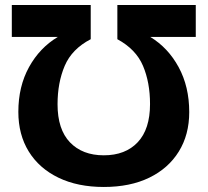

<svg xmlns="http://www.w3.org/2000/svg" viewBox="-20 -734 826 764"><path d="M393 -116Q479 -116 528 -168Q577 -220 577 -320Q577 -406 549 -472Q521 -538 447 -578V-714H759V-587H578Q649 -544 691 -466.5Q733 -389 733 -288Q733 -198 691.5 -131Q650 -64 574 -27Q498 10 393 10Q289 10 212.5 -27Q136 -64 94.5 -131Q53 -198 53 -289Q53 -390 95.5 -467Q138 -544 210 -587H27V-714H341V-578Q266 -539 237.5 -472Q209 -405 209 -319Q209 -219 258.5 -167.5Q308 -116 393 -116Z"/></svg>

Font: Noto Sans IKEA
Style: Bold
Weight: 600
Designer: Monotype Design Team
Foundry: Monotype Imaging Inc.
Version: Version 2.001